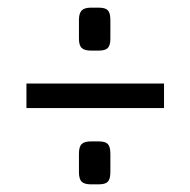

<svg xmlns="http://www.w3.org/2000/svg" viewBox="-20 -545 497 501"><path d="M217 -525H238Q255 -525 261.5 -518Q268 -511 268 -493V-444Q268 -427 261.5 -420Q255 -413 238 -413H217Q200 -413 193 -420Q186 -427 186 -444V-493Q186 -510 193 -517.5Q200 -525 217 -525ZM408 -263H49V-327H408ZM217 -176H238Q255 -176 261.5 -169Q268 -162 268 -144V-96Q268 -78 261.5 -71Q255 -64 238 -64H217Q200 -64 193 -71Q186 -78 186 -96V-144Q186 -162 193 -169Q200 -176 217 -176Z"/></svg>

Font: exo2condensed_r
Style: Regular
Weight: 400
Width: 3
Designer: Natanael Gama
Version: Version 1.001;PS 001.001;hotconv 1.0.70;makeotf.lib2.5.58329